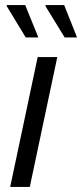

<svg xmlns="http://www.w3.org/2000/svg" viewBox="-20 -734 322 754"><path d="M20 0 128 -510H205L97 0ZM81 -587 7 -709 6 -714H79L129 -591L130 -587ZM234 -587 159 -709V-714H232L281 -591L282 -587Z"/></svg>

Font: Saira SemiCondensed
Style: Italic
Weight: 400
Width: 4
Italic angle: -12°
Designer: Hector Gatti with collaboration of the Omnibus-Type team
Foundry: Omnibus-Type
Version: Version 1.101